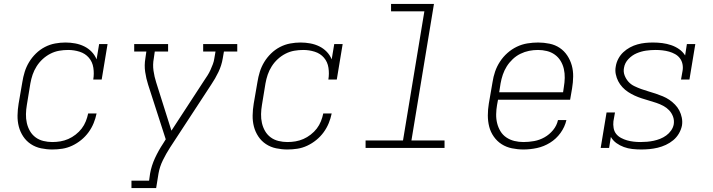

<svg xmlns="http://www.w3.org/2000/svg" viewBox="-20 -755 3640 980"><path d="M247 8Q218 8 189.5 2Q161 -4 137.5 -19.5Q114 -35 98.5 -58.5Q83 -82 76 -109Q69 -136 69.5 -166Q70 -196 75 -226L94 -336Q98 -362 106 -388Q114 -414 128.5 -438Q143 -462 163.5 -482Q184 -502 209 -515Q234 -528 261 -533Q288 -538 314 -538Q339 -538 363.5 -533.5Q388 -529 409.5 -518.5Q431 -508 447.5 -491Q464 -474 473 -452L486 -530H529L499 -349H456Q461 -379 456.5 -409Q452 -439 433.5 -460.5Q415 -482 386.5 -491Q358 -500 328 -500Q305 -500 282 -496Q259 -492 237.5 -481Q216 -470 198 -453.5Q180 -437 167 -416.5Q154 -396 146.5 -374Q139 -352 135 -329L117 -219Q113 -196 112.5 -172.5Q112 -149 117 -127Q122 -105 133 -86Q144 -67 161.5 -54Q179 -41 201.5 -35.5Q224 -30 247 -30Q268 -30 288.5 -33.5Q309 -37 328.5 -45.5Q348 -54 366 -68Q384 -82 397 -99Q410 -116 418 -136Q426 -156 430 -176H473Q468 -151 458 -126.5Q448 -102 432 -80Q416 -58 394.5 -40.5Q373 -23 348.5 -11.5Q324 0 298.5 4Q273 8 247 8Z M651 205V167H741L746 131Q753 91 771 52Q789 13 813 -23L826 -44L736 -323Q726 -354 721 -388Q716 -422 722 -457L727 -492H665V-530H838V-492H770L765 -457Q759 -425 763.5 -394Q768 -363 777 -335L855 -88L1022 -344Q1031 -357 1039.5 -370.5Q1048 -384 1054.5 -398.5Q1061 -413 1066.5 -427.5Q1072 -442 1074 -457L1080 -492H1017V-530H1191V-492H1123L1117 -457Q1111 -421 1095 -387.5Q1079 -354 1058 -323L848 -2Q828 29 811.5 62.5Q795 96 789 131L777 205Z M1447 8Q1418 8 1389.5 2Q1361 -4 1337.5 -19.5Q1314 -35 1298.5 -58.5Q1283 -82 1276 -109Q1269 -136 1269.5 -166Q1270 -196 1275 -226L1294 -336Q1298 -362 1306 -388Q1314 -414 1328.5 -438Q1343 -462 1363.5 -482Q1384 -502 1409 -515Q1434 -528 1461 -533Q1488 -538 1514 -538Q1539 -538 1563.5 -533.5Q1588 -529 1609.5 -518.5Q1631 -508 1647.5 -491Q1664 -474 1673 -452L1686 -530H1729L1699 -349H1656Q1661 -379 1656.5 -409Q1652 -439 1633.5 -460.5Q1615 -482 1586.5 -491Q1558 -500 1528 -500Q1505 -500 1482 -496Q1459 -492 1437.5 -481Q1416 -470 1398 -453.5Q1380 -437 1367 -416.5Q1354 -396 1346.5 -374Q1339 -352 1335 -329L1317 -219Q1313 -196 1312.5 -172.5Q1312 -149 1317 -127Q1322 -105 1333 -86Q1344 -67 1361.5 -54Q1379 -41 1401.5 -35.5Q1424 -30 1447 -30Q1468 -30 1488.5 -33.5Q1509 -37 1528.5 -45.5Q1548 -54 1566 -68Q1584 -82 1597 -99Q1610 -116 1618 -136Q1626 -156 1630 -176H1673Q1668 -151 1658 -126.5Q1648 -102 1632 -80Q1616 -58 1594.5 -40.5Q1573 -23 1548.5 -11.5Q1524 0 1498.5 4Q1473 8 1447 8Z M1846 0V-38H2037L2146 -697H1976V-735H2195L2080 -38H2249V0Z M2652 8Q2622 8 2593 2Q2564 -4 2540.5 -19Q2517 -34 2500.5 -57.5Q2484 -81 2477 -108.5Q2470 -136 2470 -166Q2470 -196 2475 -226L2494 -336Q2498 -363 2507 -389.5Q2516 -416 2532 -440.5Q2548 -465 2570 -484.5Q2592 -504 2618 -516.5Q2644 -529 2672 -533.5Q2700 -538 2727 -538Q2756 -538 2785 -532Q2814 -526 2837 -510.5Q2860 -495 2875.5 -471.5Q2891 -448 2898.5 -421Q2906 -394 2905.5 -364Q2905 -334 2900 -304L2890 -246H2522L2517 -219Q2513 -196 2512.5 -172Q2512 -148 2517.5 -126Q2523 -104 2534.5 -85Q2546 -66 2564.5 -53.5Q2583 -41 2605.5 -35.5Q2628 -30 2652 -30Q2679 -30 2706.5 -35Q2734 -40 2759 -54Q2784 -68 2803 -91Q2822 -114 2828 -142H2871Q2863 -107 2841 -76.5Q2819 -46 2787.5 -26.5Q2756 -7 2721 0.5Q2686 8 2652 8ZM2854 -284 2858 -311Q2862 -334 2862.5 -357.5Q2863 -381 2858 -403Q2853 -425 2841.5 -444Q2830 -463 2812 -476Q2794 -489 2771.5 -494.5Q2749 -500 2726 -500Q2703 -500 2680.5 -495.5Q2658 -491 2636.5 -480.5Q2615 -470 2597 -453Q2579 -436 2566.5 -416Q2554 -396 2546.5 -374Q2539 -352 2535 -329L2528 -284Z M3253 8Q3230 8 3207.5 5.5Q3185 3 3164.5 -4.5Q3144 -12 3126.5 -24.5Q3109 -37 3098 -56L3089 0H3046L3076 -181H3119L3111 -136Q3109 -119 3112 -101.5Q3115 -84 3125 -71.5Q3135 -59 3150 -51Q3165 -43 3181 -38.5Q3197 -34 3214.5 -32Q3232 -30 3249 -30Q3266 -30 3283 -31.5Q3300 -33 3316.5 -36.5Q3333 -40 3349.5 -46.5Q3366 -53 3380.5 -63.5Q3395 -74 3405.5 -89Q3416 -104 3419 -121Q3422 -142 3415 -160.5Q3408 -179 3395 -192.5Q3382 -206 3365 -215Q3348 -224 3330 -230Q3312 -236 3293 -241.5Q3274 -247 3255.5 -253Q3237 -259 3219.5 -267Q3202 -275 3186 -285.5Q3170 -296 3157 -310Q3144 -324 3135.5 -340.5Q3127 -357 3123 -376.5Q3119 -396 3123 -416Q3126 -436 3136 -455Q3146 -474 3161.5 -488.5Q3177 -503 3195.5 -513Q3214 -523 3234 -528.5Q3254 -534 3273.5 -536Q3293 -538 3313 -538Q3337 -538 3360.5 -535Q3384 -532 3406 -524.5Q3428 -517 3446.5 -504Q3465 -491 3477 -472L3486 -530H3529L3499 -349H3456L3464 -394Q3467 -411 3463.5 -428Q3460 -445 3450 -458Q3440 -471 3425.5 -479Q3411 -487 3395 -491.5Q3379 -496 3361.5 -498Q3344 -500 3327 -500Q3327 -500 3326.5 -500Q3326 -500 3326 -500Q3302 -500 3277.5 -496.5Q3253 -493 3229.5 -483Q3206 -473 3187.5 -453.5Q3169 -434 3165 -409Q3161 -389 3168 -370.5Q3175 -352 3187.5 -338Q3200 -324 3217.5 -315.5Q3235 -307 3253 -300.5Q3271 -294 3290 -288.5Q3309 -283 3327 -277Q3345 -271 3363 -263.5Q3381 -256 3396.5 -245.5Q3412 -235 3425.5 -221Q3439 -207 3447.5 -190.5Q3456 -174 3460 -154.5Q3464 -135 3461 -115Q3457 -94 3445.5 -74Q3434 -54 3416.5 -39.5Q3399 -25 3378.5 -15.5Q3358 -6 3337 -1Q3316 4 3295 6Q3274 8 3253 8Z"/></svg>

Font: Iosevka Curly Slab XLtExObl
Style: Regular
Weight: 200
Width: 7
Italic angle: -9°
Monospace: yes
Designer: Belleve Invis
Foundry: Belleve Invis
Version: Version 11.0.0; ttfautohint (v1.8.3)